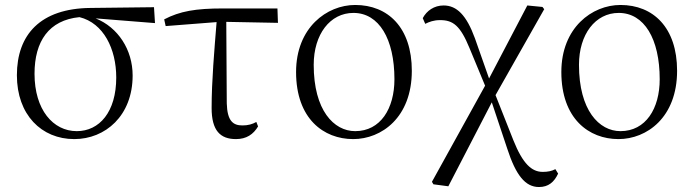

<svg xmlns="http://www.w3.org/2000/svg" viewBox="-20 -546 2796 773"><path d="M279 14C404 14 514 -80 514 -242C514 -346 455 -436 365 -472L604 -453L600 -517L344 -514C143 -512 48 -407 48 -243C48 -84 147 14 279 14ZM300 -477C397 -453 448 -349 448 -234C448 -95 380 -18 289 -18C194 -18 119 -104 119 -249C119 -380 177 -465 300 -477Z M930 14C972 14 1000 -5 1019 -37L1012 -55C996 -46 979 -41 956 -41C918 -41 895 -59 893 -130L891 -458L1099 -454L1097 -512H877C768 -512 704 -501 641 -468L647 -441L852 -457C843 -344 832 -221 832 -111C832 -20 867 14 930 14Z M1402 14C1516 14 1638 -73 1638 -261C1638 -435 1542 -526 1410 -526C1296 -526 1172 -435 1172 -256C1172 -68 1283 14 1402 14ZM1410 -18C1324 -18 1243 -102 1243 -285C1243 -408 1309 -494 1403 -494C1506 -494 1568 -389 1568 -227C1568 -109 1512 -18 1410 -18Z M2150 207C2188 207 2211 187 2227 153L2216 135C2201 143 2185 146 2165 146C2121 146 2085 114 2047 19L1975 -163L2171 -509L2164 -518L2103 -524L1949 -230L1892 -392C1858 -485 1819 -524 1766 -524C1728 -524 1698 -503 1682 -473L1692 -450C1708 -458 1726 -465 1752 -465C1804 -465 1833 -443 1870 -353L1933 -201L1719 186L1725 196L1785 204L1960 -134L2022 52C2057 160 2095 207 2150 207Z M2470 14C2584 14 2706 -73 2706 -261C2706 -435 2610 -526 2478 -526C2364 -526 2240 -435 2240 -256C2240 -68 2351 14 2470 14ZM2478 -18C2392 -18 2311 -102 2311 -285C2311 -408 2377 -494 2471 -494C2574 -494 2636 -389 2636 -227C2636 -109 2580 -18 2478 -18Z"/></svg>

Font: Noto Serif JP Light
Style: Regular
Weight: 300
Designer: Ryoko NISHIZUKA 西塚涼子 (kana & ideographs); Frank Grießhammer (Latin, Greek & Cyrillic); Wenlong ZHANG 张文龙 (bopomofo); San
Foundry: Adobe
Version: Version 2.001;hotconv 1.1.0;makeotfexe 2.6.0